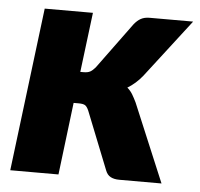

<svg xmlns="http://www.w3.org/2000/svg" viewBox="-43 -562 632 607"><g transform="rotate(5 273.0 -259.0)"><path d="M228 -518.5 204.5 -329H215Q228 -329 235.8 -333.2Q243.5 -337.5 252 -347.5L359 -493.5Q369 -506 380.2 -512.2Q391.5 -518.5 408 -518.5H546L404 -334Q383.5 -308.5 357 -292.5Q367 -284 373.8 -272.8Q380.5 -261.5 387 -248L491 0H357Q340.5 0 329.5 -5.8Q318.5 -11.5 313 -26L240 -209.5Q234.5 -222 228.2 -225.8Q222 -229.5 208 -229.5H192L164 0H11L75 -518.5Z"/></g></svg>

Font: Lato ExtraBold
Style: Italic
Weight: 800
Italic angle: -7°
Designer: Lukasz Dziedzic with Adam Twardoch and Botio Nikoltchev
Foundry: tyPoland Lukasz Dziedzic
Version: Version 2.015; 2015-08-06; http://www.latofonts.com/